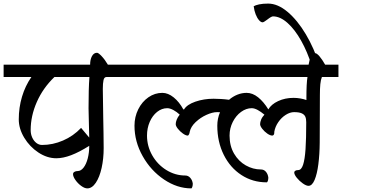

<svg xmlns="http://www.w3.org/2000/svg" viewBox="-30 -978 2162 1071"><path d="M472.7 -617.2Q472.7 -645.5 482.9 -664.6Q493.2 -683.6 511.2 -683.6Q519 -683.6 536.9 -664.8Q554.7 -646 571.8 -617.2H659.7V-548.3H563.5Q551.3 -548.3 547.4 -531Q543.5 -513.7 543.5 -481.9Q543.5 -430.2 545.9 -318.8Q546.4 -281.7 547.4 -236.3Q548.3 -190.9 548.3 -151.9Q548.3 -92.8 536.9 -41.3Q525.4 10.3 504.4 41.5Q483.4 72.8 457 72.8Q441.9 72.8 423.1 59.1Q404.3 45.4 390.9 26.4Q377.4 7.3 377.4 -6.8Q377.4 -14.6 385 -19.3Q392.6 -23.9 403.3 -23.9Q421.4 -23.9 436.3 -43.2Q451.2 -62.5 459.5 -94.7Q467.8 -127 467.8 -164.6Q412.1 -129.4 366.9 -112.3Q321.8 -95.2 284.2 -95.2Q232.9 -95.2 184.3 -127.2Q135.7 -159.2 105.2 -209.7Q74.7 -260.3 74.7 -312Q74.7 -378.4 92.8 -438.7Q110.8 -499 145 -548.3H-9.8V-617.2ZM467.8 -210.4Q467.8 -224.1 465.8 -290.5Q463.9 -358.9 463.9 -374.5Q463.9 -483.9 468.8 -548.3H273.4Q209.5 -486.8 175.3 -408.9Q141.1 -331.1 141.1 -252.4Q141.1 -229.5 149.9 -210.4Q158.7 -191.4 173.1 -180.4Q187.5 -169.4 204.6 -169.4Q264.2 -169.4 321.5 -194.1Q378.9 -218.8 422.4 -264.6Z M1857.9 -617.2V-548.3H1765.6Q1759.3 -533.2 1756.8 -508.5Q1754.4 -483.9 1754.4 -447.3L1753.4 -182.6Q1752.9 -116.7 1745.8 -62Q1738.8 -7.3 1724.9 25.6Q1710.9 58.6 1690.9 58.6Q1678.2 58.6 1659.2 45.2Q1640.1 31.7 1625.7 13.9Q1611.3 -3.9 1611.3 -16.1Q1611.3 -22 1617.4 -25.6Q1623.5 -29.3 1633.3 -29.3Q1650.9 -29.3 1660.6 -58.8Q1670.4 -88.4 1674.3 -146.2Q1678.2 -204.1 1678.2 -296.4Q1678.2 -314.9 1673.1 -326.9Q1668 -338.9 1653.3 -345.7Q1638.7 -352.5 1610.4 -352.5Q1587.9 -352.5 1564 -337.4Q1540 -322.3 1522.5 -296.9Q1504.9 -271.5 1500 -242.7V-238.8Q1500 -231 1497.6 -227.3Q1495.1 -223.6 1492.4 -222.7Q1489.7 -221.7 1488.8 -221.7Q1477.1 -221.7 1460.9 -232.9Q1444.8 -244.1 1432.9 -259.5Q1420.9 -274.9 1420.9 -285.6Q1420.9 -296.4 1426.5 -310.5Q1432.1 -324.7 1445.3 -338.9H1444.3Q1425.8 -354.5 1407.5 -364.5Q1389.2 -374.5 1374 -374.5Q1343.3 -374.5 1314.7 -353.8Q1286.1 -333 1268.3 -297.6Q1250.5 -262.2 1250.5 -221.7Q1250.5 -164.1 1275.6 -121.1Q1300.8 -78.1 1341.1 -55.4Q1381.3 -32.7 1425.3 -32.7Q1442.4 -32.7 1453.4 -19.8Q1464.4 -6.8 1466.8 12.7Q1466.8 22.5 1464.1 30.8Q1461.4 39.1 1457.5 39.1Q1379.4 39.1 1316.7 -1.7Q1253.9 -42.5 1218 -114.7Q1182.1 -187 1182.1 -276.9Q1182.1 -316.4 1197.3 -352.1Q1191.9 -352.5 1180.7 -352.5Q1155.3 -352.5 1121.3 -337.2Q1087.4 -321.8 1060.8 -296.4Q1034.2 -271 1028.3 -242.7Q1027.8 -235.4 1024.2 -228.5Q1020.5 -221.7 1017.6 -221.7Q1006.3 -221.7 990.2 -233.2Q974.1 -244.6 962.2 -259.8Q950.2 -274.9 950.2 -285.6Q950.2 -296.4 955.6 -310.3Q960.9 -324.2 972.7 -338.9H972.2Q956.1 -354 937 -364.3Q918 -374.5 902.8 -374.5Q872.6 -374.5 846.4 -353.8Q820.3 -333 805.2 -298.1Q790 -263.2 790 -221.7Q790 -162.6 819.3 -111.3Q848.6 -60.1 897.9 -29.5Q947.3 1 1003.4 1Q1020 1 1031.5 14.2Q1043 27.3 1045.4 46.4Q1045.4 56.2 1042.7 64.5Q1040 72.8 1036.6 72.8Q958.5 72.8 885 23.4Q811.5 -25.9 765.9 -106.9Q720.2 -188 720.2 -276.9Q720.2 -326.2 741.2 -368.4Q762.2 -410.6 797.9 -435.3Q833.5 -460 875.5 -460Q907.7 -460 939 -434.6Q970.2 -409.2 992.7 -367.7H996.6Q1012.7 -394.5 1059.8 -410.9Q1106.9 -427.2 1161.1 -427.2Q1179.2 -427.2 1203.6 -425.8Q1228 -424.3 1247.6 -421.4Q1269 -439.9 1294.2 -450Q1319.3 -460 1345.7 -460Q1378.9 -460 1409.9 -435.1Q1440.9 -410.2 1466.8 -367.7Q1482.9 -396 1521.5 -414.1Q1560.1 -432.1 1607.4 -432.1Q1626.5 -432.1 1645.8 -428.7Q1665 -425.3 1679.2 -419.9V-431.6Q1679.2 -513.2 1685.1 -548.3H640.1V-617.2H1691.4Q1696.8 -648.9 1704.8 -665.3Q1712.9 -681.6 1727.5 -681.6Q1736.8 -681.6 1752 -664.1Q1767.1 -646.5 1783.7 -617.2Z M1465.8 -958Q1519 -958 1574 -911.9Q1628.9 -865.7 1675.8 -787.1Q1722.7 -708.5 1752 -613.8H1708Q1685.1 -688 1650.1 -750.5Q1615.2 -813 1574 -849.9Q1532.7 -886.7 1492.7 -886.7Q1483.9 -886.7 1460.9 -868.7Q1453.1 -862.8 1445.8 -858.2Q1438.5 -853.5 1434.6 -853.5Q1425.3 -853.5 1414.8 -865.5Q1404.3 -877.4 1396.2 -897.9Q1388.2 -918.5 1385.3 -942.4H1383.8Q1394.5 -949.2 1415.5 -953.6Q1436.5 -958 1465.8 -958Z"/></svg>

Font: Dekko
Style: Regular
Weight: 400
Designer: Multiple
Foundry: Sorkin Type
Version: Version 2.001